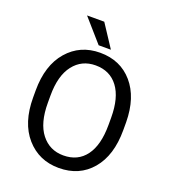

<svg xmlns="http://www.w3.org/2000/svg" viewBox="-161 -1019 1010 1145"><g transform="rotate(20 344.0 -446.5)"><path d="M629.9 -333Q629.9 -172.9 552.2 -81.5Q474.6 9.8 344.7 9.8Q218.3 9.8 138.2 -81.5Q58.1 -172.9 58.1 -333V-377.9Q58.1 -537.6 137.7 -629.2Q217.3 -720.7 343.8 -720.7Q472.7 -720.7 550.5 -630.6Q628.4 -540.5 629.9 -383.8ZM536.6 -378.9Q536.6 -505.9 485.8 -573.2Q435.1 -640.6 343.8 -640.6Q256.3 -640.6 203.9 -573.2Q151.4 -505.9 151.4 -378.9V-333Q151.4 -205.1 204.3 -137.5Q257.3 -69.8 344.7 -69.8Q436.5 -69.8 486.6 -137.5Q536.6 -205.1 536.6 -333ZM302.2 -902.8 396.5 -759.3H318.8L192.9 -902.8Z"/></g></svg>

Font: Roboto21382017
Style: Regular
Weight: 400
Designer: Christian Robertson
Foundry: Google
Version: Version 2.138; 2017